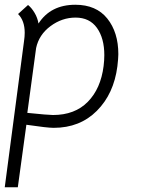

<svg xmlns="http://www.w3.org/2000/svg" viewBox="-23 -528 593 808"><path d="M475 -300Q475 -283 471 -249Q456 -133 384.5 -61.5Q313 10 203 10Q176 10 88 -3L52 260H-3L78 -354Q81 -374 81 -390Q81 -441 53 -469L95 -507Q110 -495 122.5 -474Q135 -453 139 -429Q190 -508 294 -508Q382 -508 428.5 -450Q475 -392 475 -300ZM413 -250Q416 -274 416 -296Q416 -367 385 -410.5Q354 -454 295 -454Q238 -454 189.5 -418Q141 -382 129 -326L92 -53Q180 -44 200 -44Q292 -44 346.5 -99.5Q401 -155 413 -250Z"/></svg>

Font: Bellota Text
Style: Italic
Weight: 400
Italic angle: -7.5°
Designer: Kemie Guaida
Foundry: Kemie Guaida
Version: Version 4.001